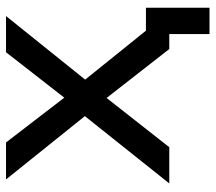

<svg xmlns="http://www.w3.org/2000/svg" viewBox="-59 -520 712 634"><g transform="rotate(-90 297.0 -203.0)"><path d="M127.9 0 290.5 -207 452.1 0H501.5V132.8H588.4V-77.1H512.7L351.1 -277.8L561 -539.1H441.4L291.5 -346.7L143.6 -539.1H21.5L230.5 -278.8L8.3 0Z"/></g></svg>

Font: Winston
Style: Regular
Weight: 400
Designer: Vernon Adams, Kim Jin-seong, David Berlow, Cristiano Sobral
Foundry: The Winston Project Authors
Version: Version 3.004